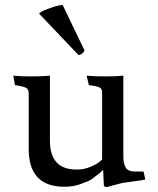

<svg xmlns="http://www.w3.org/2000/svg" viewBox="-20 -736 633 769"><path d="M231 -716 318 -535Q318 -530 312 -524Q306 -518 295 -515L137 -681Q138 -688 176 -702Q214 -716 231 -716ZM238 12Q95 12 95 -139V-361Q95 -378 85 -384Q75 -390 40 -395L33 -433Q60 -430 106 -430Q152 -430 180 -433V-173Q180 -57 286 -57Q314 -56 343 -68Q372 -80 389 -97V-361Q390 -379 380 -385Q370 -391 336 -395L327 -433Q352 -430 400 -430Q448 -430 474 -433V-112Q474 -79 484 -64Q494 -49 519 -49H555L562 -17Q550 -14 518 -10Q486 -6 475 -4Q464 -2 442 4Q420 10 409 13Q396 13 396 6L393 -56Q377 -40 371 -36Q364 -32 354 -23Q344 -15 332 -10Q320 -5 306 0Q276 12 238 12Z"/></svg>

Font: Lusitana
Style: Regular
Weight: 400
Designer: Ana Paula Megda
Foundry: Ana Paula Megda
Version: Version 1.001; ttfautohint (v1.4.1)